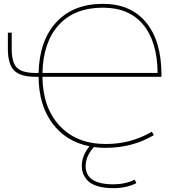

<svg xmlns="http://www.w3.org/2000/svg" viewBox="-20 -760 912 1000"><path d="M21 -505V-590H41V-505Q41 -434 68.5 -407Q96 -380 166 -380H181Q185 -549 273.5 -644.5Q362 -740 516 -740Q661 -740 741 -643Q821 -546 821 -370V-360H201Q203 -198 291.5 -104Q380 -10 531 -10Q662 -10 771 -74L781 -56Q669 10 531 10Q496 10 469 6Q426 54 426 105Q426 200 571 200Q631 200 682 176L690 194Q638 220 571 220Q520 220 485 208.5Q450 197 434 178Q418 159 412 141.5Q406 124 406 105Q406 51 446 2Q323 -23 252.5 -118Q182 -213 181 -360H166Q86 -360 53.5 -393Q21 -426 21 -505ZM201 -380H801Q799 -544 725.5 -632Q652 -720 516 -720Q369 -720 287 -631Q205 -542 201 -380Z"/></svg>

Font: Mplus 1p Thin
Style: Regular
Weight: 250
Version: Version 1.061